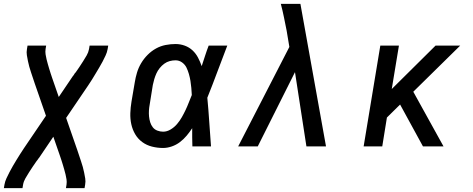

<svg xmlns="http://www.w3.org/2000/svg" viewBox="-20 -755 2440 990"><path d="M0 215 3 197Q6 180 13.5 164Q21 148 29 132.5Q37 117 46 101.5Q55 86 64.5 70.5Q74 55 83.5 40Q93 25 103 10L217 -158L159 -325Q154 -339 149.5 -353.5Q145 -368 140 -382Q135 -396 131 -411Q127 -426 124 -440.5Q121 -455 118.5 -470.5Q116 -486 119 -502L122 -520H218L215 -502Q213 -488 215 -475Q217 -462 220 -449.5Q223 -437 226.5 -425Q230 -413 233.5 -401Q237 -389 241 -377Q245 -365 249 -353L283 -255L356 -363Q358 -365 359.5 -367Q361 -369 362 -371Q363 -373 364.5 -375Q366 -377 367 -379L369 -380Q379 -394 389 -409Q399 -424 408.5 -439Q418 -454 427 -469.5Q436 -485 439 -502L442 -520H538L535 -502Q532 -485 524.5 -469Q517 -453 509 -437.5Q501 -422 491.5 -406.5Q482 -391 473 -375.5Q464 -360 454.5 -345Q445 -330 435 -315L321 -147L379 20Q384 34 388.5 48.5Q393 63 398 77Q403 91 407 106Q411 121 414 135.5Q417 150 419.5 165.5Q422 181 419 197L416 215H320L323 197Q325 183 323 170Q321 157 318 144.5Q315 132 311.5 120Q308 108 304.5 96Q301 84 297 72Q293 60 289 48L255 -50L182 58Q180 60 178.5 62Q177 64 176 66Q174 68 173 70Q172 72 170 74L169 75Q159 89 149 104Q139 119 129.5 134Q120 149 111 164.5Q102 180 99 197L96 215Z M821 8Q792 8 764 1Q736 -6 713.5 -22.5Q691 -39 677 -63Q663 -87 657 -114.5Q651 -142 652 -171.5Q653 -201 658 -231L675 -331Q679 -356 686.5 -381Q694 -406 708 -429.5Q722 -453 741.5 -472.5Q761 -492 784.5 -505Q808 -518 834 -523Q860 -528 885 -528Q910 -528 933 -519.5Q956 -511 973 -495Q990 -479 1001 -458Q1012 -437 1020 -414Q1029 -441 1037.5 -467.5Q1046 -494 1056 -520H1152Q1126 -453 1101 -385.5Q1076 -318 1049 -251Q1055 -189 1059 -126Q1063 -63 1068 0H972Q971 -23 971 -46.5Q971 -70 971 -94Q958 -74 942.5 -55.5Q927 -37 908 -22.5Q889 -8 866 0Q843 8 821 8ZM821 -76Q841 -76 860 -87.5Q879 -99 893 -115.5Q907 -132 917.5 -150.5Q928 -169 937 -188Q946 -207 953.5 -226.5Q961 -246 969 -265Q968 -284 966.5 -302Q965 -320 962 -338Q959 -356 954 -373.5Q949 -391 941.5 -406.5Q934 -422 919 -433Q904 -444 885 -444Q870 -444 855 -440Q840 -436 827 -426.5Q814 -417 803.5 -404Q793 -391 786.5 -376.5Q780 -362 775.5 -347Q771 -332 768 -317L752 -217Q749 -201 748 -185.5Q747 -170 748.5 -154.5Q750 -139 754.5 -124.5Q759 -110 768 -98.5Q777 -87 791.5 -81.5Q806 -76 821 -76Z M1208 0 1472 -513 1458 -597Q1451 -632 1444 -666.5Q1437 -701 1428 -735H1529Q1562 -551 1595 -367.5Q1628 -184 1661 0H1560L1501 -383L1309 0Z M1855 0 1941 -520H2037L2000 -296L2226 -520H2353L2111 -282L2267 0H2161L2043 -216L1975 -149L1951 0Z"/></svg>

Font: Iosevka Etoile Medium
Style: Italic
Weight: 500
Italic angle: -9°
Designer: Belleve Invis
Foundry: Belleve Invis
Version: Version 22.1.2; ttfautohint (v1.8.4)